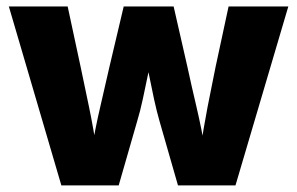

<svg xmlns="http://www.w3.org/2000/svg" viewBox="-20 -562 901 582"><path d="M166 0 6.8 -542.5H185.1L224.6 -358.4Q236.3 -302.2 249.8 -238Q263.2 -173.8 274.4 -99.1H256.3Q268.6 -172.9 283.7 -237.3Q298.8 -301.8 311.5 -358.4L355 -542.5H506.3L548.3 -358.4Q560.5 -301.8 575.7 -237.5Q590.8 -173.3 603.5 -99.1H585.9Q596.7 -173.3 609.1 -237.3Q621.6 -301.3 633.3 -358.4L672.9 -542.5H854L693.8 0H519.5L463.4 -195.3Q455.1 -224.1 447 -261.2Q439 -298.3 431.4 -336.7Q423.8 -375 415.5 -406.2H443.8Q436.5 -375 428.7 -336.7Q420.9 -298.3 412.8 -261.2Q404.8 -224.1 396 -195.3L339.8 0Z"/></svg>

Font: Inter 16pt ExtraBold
Style: Regular
Weight: 800
Version: Version 4.001;git-66647c0bb